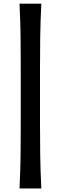

<svg xmlns="http://www.w3.org/2000/svg" viewBox="-20 -866 334 1057"><path d="M87.4 171.4Q92.3 75.2 93.3 -11Q94.2 -97.2 94.2 -184.6V-490.2Q94.2 -577.6 93.3 -663.8Q92.3 -750 87.4 -845.7H207.5Q202.6 -750 201.4 -663.8Q200.2 -577.6 200.2 -490.2V-184.6Q200.2 -97.2 201.4 -11Q202.6 75.2 207.5 171.4Z"/></svg>

Font: Pinar-DS3-FD SemiBold
Style: Regular
Weight: 600
Designer: Amin Abedi
Version: Version 3.000